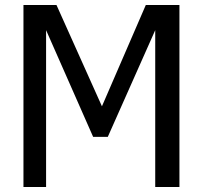

<svg xmlns="http://www.w3.org/2000/svg" viewBox="-20 -747 811 767"><path d="M696.8 0H600.1V-626.5L410.6 -200.2H352.1L164.1 -626.5V0H73.7V-727.1H205.6L387.2 -322.3L562.5 -727.1H696.8Z"/></svg>

Font: SG Kara Bold
Style: Regular
Weight: 400
Designer: Damoon Khanjanzadeh
Version: Version 1.000